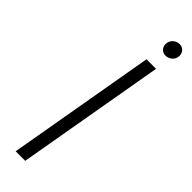

<svg xmlns="http://www.w3.org/2000/svg" viewBox="-289 -852 853 853"><g transform="rotate(45 137.0 -426.0)"><path d="M59 0H119L241 -700H181ZM229 -771C254 -771 274 -790 274 -815C274 -836 259 -852 238 -852C214 -852 193 -833 193 -808C193 -788 207 -771 229 -771Z"/></g></svg>

Font: Fixel Display 20240404 Light
Style: Italic
Weight: 300
Italic angle: -10°
Designer: AlfaBravo + MacPaw
Foundry: Kyrylo Tkachov, Marchela Mozhyna, Serhii Makarenko, Maria Weinstein, Zakhar Kryvoshyya
Version: Version 1.211;Glyphs 3.2 (3225)